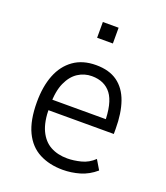

<svg xmlns="http://www.w3.org/2000/svg" viewBox="-132 -794 774 893"><g transform="rotate(20 255.5 -347.0)"><path d="M282 8Q216 8 166 -18Q116 -44 89 -100.5Q62 -157 62 -247Q62 -325 84.5 -382Q107 -439 152 -471Q197 -503 263 -503Q328 -503 369 -473.5Q410 -444 429.5 -388.5Q449 -333 449 -255V-230H109V-282H410L391 -260Q391 -361 358 -404.5Q325 -448 262 -448Q225 -448 194 -428Q163 -408 144 -366Q125 -324 125 -256V-243Q125 -173 145 -130.5Q165 -88 200.5 -68.5Q236 -49 284 -49Q315 -49 351 -58Q387 -67 415 -94L443 -47Q407 -16 365.5 -4Q324 8 282 8ZM223 -624V-702H301V-624Z"/></g></svg>

Font: Nunito Sans 7pt Condensed Light
Style: Regular
Weight: 300
Width: 3
Designer: Vernon Adams
Foundry: Vernon Adams
Version: Version 3.101;gftools[0.9.27]